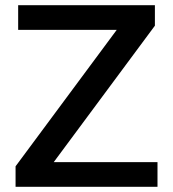

<svg xmlns="http://www.w3.org/2000/svg" viewBox="-20 -720 667 740"><path d="M187 -95H587V0H40V-79L430 -605H50V-700H577V-621Z"/></svg>

Font: Fivo Sans Med
Style: Regular
Weight: 450
Designer: Alexander Slobzheninov
Foundry: Alexander Slobzheninov
Version: 1.0